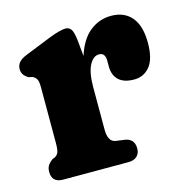

<svg xmlns="http://www.w3.org/2000/svg" viewBox="-76 -526 576 597"><g transform="rotate(-15 212.0 -227.0)"><path d="M211.5 -410.5 217 -355Q233 -405.5 263.2 -429.5Q293.5 -453.5 331.5 -453.5Q374 -453.5 397.5 -425.5Q421 -397.5 421 -343Q421 -291.5 401.5 -267.5Q382 -243.5 351 -243.5Q318 -243.5 301.2 -259.2Q284.5 -275 284.5 -303V-321.5Q284.5 -347.5 264.5 -347.5Q246 -347.5 233.5 -323.8Q221 -300 221 -253V-117Q221 -78 245 -74L274.5 -70Q304 -65 304 -34Q304 -19 294.5 -9.5Q285 0 267 0H56.5Q20.5 0 20.5 -34Q20.5 -46.5 25.5 -54.5Q30.5 -62.5 40.5 -70L50 -74Q57.5 -78.5 60.8 -86.8Q64 -95 64 -117V-296Q64 -314 60 -321.2Q56 -328.5 47 -333L35 -335.5Q14.5 -347 14.5 -366.5Q14.5 -379 22.2 -388.2Q30 -397.5 48 -404.5L133 -438.5Q168 -452 184.5 -452Q195.5 -452 202 -443.5Q208.5 -435 211.5 -410.5Z"/></g></svg>

Font: Fraunces 144pt S100
Style: Bold
Weight: 700
Version: Version 1.000; ttfautohint (v1.8.3)